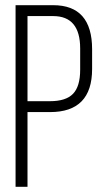

<svg xmlns="http://www.w3.org/2000/svg" viewBox="-20 -720 404 740"><path d="M40 -700H185Q335 -700 335 -530V-454Q335 -288 173 -288H86V0H40ZM86 -330H173Q234 -330 261.5 -358.5Q289 -387 289 -451V-533Q289 -658 185 -658H86Z"/></svg>

Font: TypoPRO Bebas Neue
Style: Regular
Weight: 400
Designer: Ryoichi Tsunekawa
Foundry: Ryoichi Tsunekawa
Version: Version 001.003